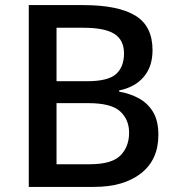

<svg xmlns="http://www.w3.org/2000/svg" viewBox="-20 -734 694 754"><path d="M306 -714Q443 -714 511 -673Q579 -632 579 -537Q579 -472 544 -431.5Q509 -391 448 -379V-374Q490 -367 525 -348Q560 -329 581 -294.5Q602 -260 602 -204Q602 -107 534 -53.5Q466 0 349 0H93V-714ZM321 -415Q404 -415 435.5 -443Q467 -471 467 -524Q467 -577 429 -601Q391 -625 308 -625H202V-415ZM202 -329V-89H332Q419 -89 453 -123.5Q487 -158 487 -213Q487 -264 452 -296.5Q417 -329 326 -329Z"/></svg>

Font: Noto Sans Thai Looped Medium
Style: Regular
Weight: 500
Designer: Sasikarn Vongin, Ben Mitchell
Foundry: The Fontpad Ltd
Version: Version 1.001; ttfautohint (v1.8.4.7-5d5b)